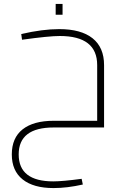

<svg xmlns="http://www.w3.org/2000/svg" viewBox="-20 -648 609 976"><path d="M509 -317V0H253Q75 0 75 137Q75 274 251 274Q298 274 395 261L401 290Q321 308 252 308Q150 308 95 264Q40 220 40 137Q40 53 95 9.5Q150 -34 253 -34H474V-317Q474 -465 284 -465Q229 -465 92 -446L88 -475Q196 -500 281 -500Q392 -500 450.5 -453.5Q509 -407 509 -317ZM263 -628H298V-573H263Z"/></svg>

Font: Cairo ExtraLight
Style: Regular
Weight: 275
Designer: Mohamed Gaber, Accademia di Belle Arti di Urbino and others
Foundry: Kief Type Foundry, Accademia di Belle Arti di Urbino and others
Version: Version 3.011